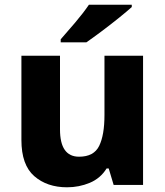

<svg xmlns="http://www.w3.org/2000/svg" viewBox="-20 -786 702 816"><path d="M588 -549H424V-297Q424 -212 401.5 -166Q379 -120 316 -120Q235 -120 235 -236V-549H71V-191Q71 -85 125.5 -37.5Q180 10 265 10Q316 10 361.5 -9Q407 -28 433 -70H442L463 0H588ZM540 -766H358Q335 -732 299 -689.5Q263 -647 238 -619V-606H347Q373 -624 410.5 -652Q448 -680 484 -709Q520 -738 540 -756Z"/></svg>

Font: Noto Sans UI Extra
Style: Regular
Weight: 800
Designer: Monotype Design Team
Foundry: Monotype Imaging Inc.
Version: Version 1.901